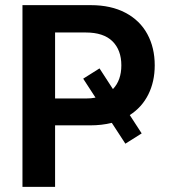

<svg xmlns="http://www.w3.org/2000/svg" viewBox="-20 -727 665 747"><path d="M419.4 -380.4Q452.1 -414.6 452.1 -472.7Q452.1 -532.2 417.5 -566.4Q382.8 -600.6 313.5 -600.6H194.3V-343.8H313.5Q335 -343.8 351.6 -347.2L303.7 -420.9L367.2 -460.9ZM67.4 -707H333Q412.1 -707 468.3 -677.2Q524.4 -647.5 553.2 -594.5Q582 -541.5 582 -472.7Q582 -409.7 557.1 -359.6Q532.2 -309.6 484.9 -279.3L531.2 -208L467.8 -168L415 -249Q376 -239.3 331.1 -239.3H194.3V0H67.4Z"/></svg>

Font: Pretendard GOV SemiBold
Style: Regular
Weight: 600
Designer: Base glyphs from Inter by Rasmus Andersson; Hangeul glyphs from Noto Sans CJK(Source Han Sans) by Jang Soo-young and Kan
Foundry: Kil Hyung-jin
Version: Version 1.309